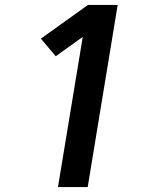

<svg xmlns="http://www.w3.org/2000/svg" viewBox="-20 -755 640 775"><path d="M214 0 314 -606 205 -528 145 -599 335 -735H455L334 0Z"/></svg>

Font: Zed Sans Extended
Style: Bold Italic
Weight: 700
Width: 7
Italic angle: -9°
Designer: Belleve Invis
Foundry: Belleve Invis
Version: Version 1.0.0; ttfautohint (v1.8.4)